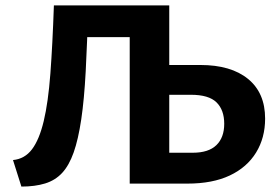

<svg xmlns="http://www.w3.org/2000/svg" viewBox="-20 -678 1035 709"><path d="M459 0V-658H605V-114H692Q750 -114 779 -142Q808 -170 808 -221Q808 -272 779.5 -300Q751 -328 685 -328H573V-438H720Q833 -438 896 -386.5Q959 -335 959 -240Q959 -169 925.5 -114.5Q892 -60 828.5 -30Q765 0 672 0ZM59 11 28 -87Q71 -91 98 -126.5Q125 -162 141.5 -231Q158 -300 166 -406Q174 -512 179 -658H306Q302 -519 296.5 -415Q291 -311 280 -237Q269 -163 252 -115Q235 -67 209.5 -39.5Q184 -12 146.5 -0.5Q109 11 59 11ZM250 -541 244 -658H561V-541Z"/></svg>

Font: Ysabeau SC ExtraBold
Style: Regular
Weight: 800
Designer: Christian Thalmann (Catharsis Fonts)
Version: Version 2.001;gftools[0.9.30]; featfreeze: smcp